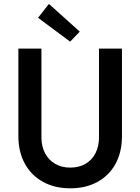

<svg xmlns="http://www.w3.org/2000/svg" viewBox="-20 -973 731 1000"><path d="M75.7 -263.7V-719.7H195.8V-258.3Q195.8 -210.9 214.6 -175Q233.4 -139.2 267.3 -119.6Q301.3 -100.1 345.7 -100.1Q391.1 -100.1 425 -119.6Q459 -139.2 477.3 -175Q495.6 -210.9 495.6 -258.3V-719.7H615.2V-263.7Q615.2 -182.1 582.3 -120.8Q549.3 -59.6 488.3 -25.9Q427.2 7.8 345.7 7.8Q265.1 7.8 203.9 -25.9Q142.6 -59.6 109.1 -121.1Q75.7 -182.6 75.7 -263.7ZM178.2 -880.4 234.9 -952.6 395.5 -808.1 345.2 -756.3Z"/></svg>

Font: Reddit Sans SemiBold
Style: Regular
Weight: 600
Designer: Stephen Hutchings
Foundry: Reddit
Version: Version 1.013